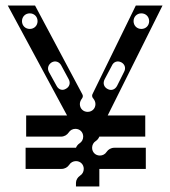

<svg xmlns="http://www.w3.org/2000/svg" viewBox="-20 -670 612 690"><path d="M253 -13V0H337V-63H504V-139H391C379 -139 369 -133 363 -124C358 -116 349 -111 339 -111C323 -111 311 -123 311 -139C311 -149 316 -158 324 -163C330 -167 334 -172 337 -179H502V-255H367L564 -650H468L312 -331C310 -326 311 -320 316 -315C320 -310 323 -303 323 -296C323 -280 311 -268 295 -268C279 -268 267 -280 267 -296C267 -303 270 -310 274 -315C278 -320 279 -326 276 -331L106 -650H8L221 -255H74V-179H199C211 -179 221 -185 227 -194C232 -202 241 -207 251 -207C267 -207 279 -195 279 -179C279 -169 274 -160 266 -155C260 -151 256 -146 253 -139H72V-63H201C213 -63 223 -69 229 -78C234 -86 243 -91 253 -91C269 -91 281 -79 281 -63C281 -53 276 -44 268 -39C259 -33 253 -23 253 -13ZM217 -351C204 -343 190 -348 183 -362L156 -411C149 -424 153 -438 166 -446C179 -453 193 -448 200 -435L227 -385C234 -372 230 -358 217 -351ZM87 -566C71 -566 59 -578 59 -594C59 -610 71 -622 87 -622C103 -622 115 -610 115 -594C115 -578 103 -566 87 -566ZM367 -350C353 -357 349 -371 356 -385L382 -434C388 -448 402 -453 416 -446C429 -439 433 -425 426 -412L401 -362C394 -348 380 -343 367 -350ZM488 -566C472 -566 460 -578 460 -594C460 -610 472 -622 488 -622C504 -622 516 -610 516 -594C516 -578 504 -566 488 -566Z"/></svg>

Font: Apfel Grotezk Brukt
Style: Regular
Weight: 300
Designer: Luigi Gorlero
Foundry: © 2023, Luigi Gorlero & Collletttivo
Version: Version 2.000;Glyphs 3.2 (3217)